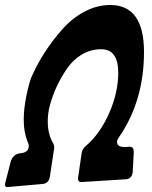

<svg xmlns="http://www.w3.org/2000/svg" viewBox="-74 -732 610 768"><path d="M461 -122 457 -46Q455 -18 431 -15L255 -4H249Q238 -4 238 -19Q238 -24 239 -26Q241 -42 246 -74Q251 -106 253 -122Q256 -136 267 -146Q326 -196 362.5 -279Q399 -362 399 -441Q399 -535 331 -535Q288 -535 252.5 -513.5Q217 -492 192.5 -455.5Q168 -419 152 -384Q136 -349 125 -309Q117 -278 117 -247Q117 -192 141 -155H140Q143 -149 143 -144V-141L126 -29Q123 2 95 4L-41 16H-46Q-54 16 -54 6Q-54 2 -52 -4Q-48 -18 -41.5 -45Q-35 -72 -31 -86Q-21 -116 7 -119H6Q41 -121 41 -148Q41 -157 36 -166Q21 -204 21 -251V-256Q21 -297 31.5 -348.5Q42 -400 52 -424Q75 -476 105 -522.5Q135 -569 174.5 -614Q214 -659 264 -685.5Q314 -712 367 -712Q502 -712 502 -524Q502 -331 404 -186V-187Q394 -172 394 -165Q394 -144 424 -144H432L441 -145H445Q461 -145 461 -125Z"/></svg>

Font: Bangerz Fix
Style: Regular
Weight: 400
Designer: vernon adams
Foundry: Vernon Adams
Version: Version 2.10;December 28, 2023;FontCreator 13.0.0.2683 64-bi